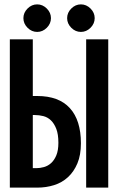

<svg xmlns="http://www.w3.org/2000/svg" viewBox="-20 -874 540 878"><path d="M150 -854Q175 -854 194 -835Q213 -816 213 -791Q213 -766 194 -747Q175 -728 150 -728Q125 -728 106 -747Q87 -766 87 -791Q87 -816 106 -835Q125 -854 150 -854ZM350 -854Q375 -854 394 -835Q413 -816 413 -791Q413 -766 394 -747Q375 -728 350 -728Q325 -728 306 -747Q287 -766 287 -791Q287 -816 306 -835Q325 -854 350 -854ZM374 -694H475V-16H374ZM350 -219Q350 -165 334 -127Q318 -89 291 -64Q264 -39 227.5 -27.5Q191 -16 150 -16H25V-694H130V-435H150Q249 -435 299.5 -379.5Q350 -324 350 -219ZM247 -221Q247 -260 237.5 -284.5Q228 -309 213 -323.5Q198 -338 178.5 -343Q159 -348 138 -348H130V-105H146Q163 -105 181 -110Q199 -115 213.5 -128Q228 -141 237.5 -163.5Q247 -186 247 -221Z"/></svg>

Font: D2Coding
Style: Bold
Weight: 700
Monospace: yes
Designer: Yong-Rak Park; Jeong-Hwan Yoon; Sang-Min Lee;
Foundry: NHN Corporation
Version: Version 1.3.2; Build 20180524